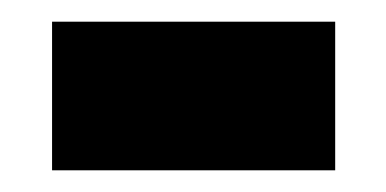

<svg xmlns="http://www.w3.org/2000/svg" viewBox="-20 -357 356 177"><path d="M28 -200V-337H289V-200Z"/></svg>

Font: Noto Sans Arabic UI Cn XBd
Style: Regular
Weight: 800
Width: 3
Designer: Monotype Design Team, Nadine Chahine and Nizar Qandah
Foundry: Monotype Imaging Inc.
Version: Version 2.010; ttfautohint (v1.8.4.7-5d5b)